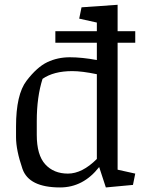

<svg xmlns="http://www.w3.org/2000/svg" viewBox="-20 -783 619 813"><path d="M135.7 -270V-211.9Q135.7 -126.5 171.6 -87.2Q207.5 -47.9 267.6 -47.9Q328.1 -47.9 390.1 -109.9V-468.8Q327.1 -481.9 286.1 -481.9Q207.5 -481.9 160.2 -449.2Q135.7 -372.6 135.7 -270ZM390.1 -528.8V-602.1H214.4V-650.9H390.1V-687.5L315.4 -704.1L325.2 -752L478 -762.7V-650.9H552.7V-602.1H478V-64.5L552.7 -47.9L543 0L428.2 10.7L399.9 -75.7Q332.5 10.7 234.4 10.7Q102.1 10.7 75 -68.4Q47.9 -147.5 47.9 -201.7V-247.1Q47.9 -382.8 92.3 -440.9Q136.7 -499 180.4 -519.8Q224.1 -540.5 275.4 -540.5Q326.7 -540.5 390.1 -528.8Z"/></svg>

Font: NoticiaText-Regular
Style: Regular
Weight: 400
Designer: JM Sole
Foundry: JM Sole
Version: Version 1.003